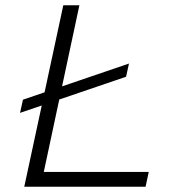

<svg xmlns="http://www.w3.org/2000/svg" viewBox="-20 -708 669 728"><path d="M56 -280 67 -330 469 -467 458 -417ZM72 0 220 -688H281L146 -56H544L532 0Z"/></svg>

Font: Saira Expanded Light
Style: Italic
Weight: 300
Width: 7
Italic angle: -12°
Designer: Hector Gatti with collaboration of the Omnibus-Type team
Foundry: Omnibus-Type
Version: Version 1.101